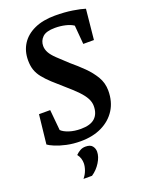

<svg xmlns="http://www.w3.org/2000/svg" viewBox="-160 -736 767 1015"><g transform="rotate(-20 224.0 -228.5)"><path d="M183 11Q141 11 104.5 3Q68 -5 42 -16Q16 -27 6 -35L24 -199H87L98 -83Q112 -69 141 -59.5Q170 -50 206 -50Q260 -50 285.5 -73.5Q311 -97 311 -141Q311 -163 299.5 -184.5Q288 -206 265 -230Q242 -254 207 -284Q171 -315 144.5 -339.5Q118 -364 100.5 -386Q83 -408 75 -431.5Q67 -455 67 -486Q67 -538 92 -577Q117 -616 165 -638Q213 -660 281 -660Q335 -660 379.5 -653Q424 -646 448 -638L431 -468H371L362 -574Q345 -586 317 -592.5Q289 -599 259 -599Q209 -599 188.5 -579Q168 -559 168 -530Q168 -511 178 -492.5Q188 -474 211 -452Q234 -430 270 -397Q305 -368 337 -336.5Q369 -305 390 -269.5Q411 -234 411 -191Q411 -129 382.5 -84Q354 -39 303 -14Q252 11 183 11ZM128 203Q143 185 150.5 164Q158 143 158 125Q158 112 154 98.5Q150 85 140 73Q152 61 165.5 53.5Q179 46 196 46Q223 46 234 60Q245 74 245 92Q245 120 225.5 151.5Q206 183 176 203Z"/></g></svg>

Font: Faustina SemiBold
Style: Italic
Weight: 600
Italic angle: -8°
Designer: Alfonso Garcia
Foundry: http://www.omnibus-type.com
Version: Version 1.200